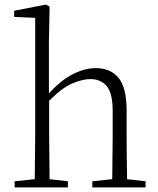

<svg xmlns="http://www.w3.org/2000/svg" viewBox="-20 -820 693 840"><path d="M470 0H384V-27L471 -36L473 -226V-334Q473 -412 447 -443Q421 -474 375 -474Q341 -474 295.5 -454.5Q250 -435 195 -379V-226L197 -36L277 -27V0H44V-27L132 -36L134 -226V-742L42 -746V-773L181 -800L197 -791L194 -637V-411Q245 -468 297.5 -495Q350 -522 399 -522Q463 -522 498.5 -479.5Q534 -437 534 -334V-226Q534 -144 536 -36L617 -27V0Z"/></svg>

Font: Minh Nguyen ExtraLight
Style: Regular
Weight: 250
Designer: Ryoko NISHIZUKA 西塚涼子 (kana & ideographs); Frank Grießhammer (Latin, Greek & Cyrillic); Wenlong ZHANG 张文龙 (bopomofo); San
Foundry: Adobe
Version: Version 1.100;July 7, 2023;FontCreator 14.0.0.2814 64-bit